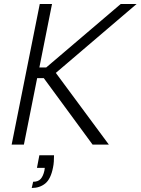

<svg xmlns="http://www.w3.org/2000/svg" viewBox="-20 -720 700 956"><path d="M249 53Q249 69 248 84.5Q247 100 244 114Q233 171 205.5 193.5Q178 216 138 216L145 185Q170 185 182.5 171Q195 157 201 130L203 116H164L176 53ZM178 -700H239L176 -384H210L581 -700H660L258 -357L522 0H441L198 -331H165L99 0H38Z"/></svg>

Font: Albert Sans Light
Style: Italic
Weight: 300
Italic angle: -11.25°
Designer: Andreas Rasmussen
Foundry: a.Foundry
Version: Version 1.025